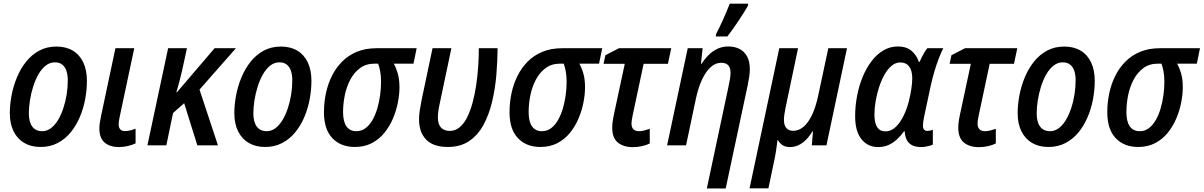

<svg xmlns="http://www.w3.org/2000/svg" viewBox="-20 -809 6701 1069"><path d="M205.6 9.3Q153.3 9.3 115 -13.2Q76.7 -35.6 55.7 -77.9Q34.7 -120.1 34.7 -178.7Q34.7 -226.6 44.4 -278.1Q54.2 -329.6 74.2 -377.9Q94.2 -426.3 125 -465.1Q155.8 -503.9 198 -526.9Q240.2 -549.8 294.4 -549.8Q347.2 -549.8 385.3 -527.1Q423.3 -504.4 443.6 -461.7Q463.9 -418.9 463.9 -358.9Q463.9 -308.1 454.1 -256.1Q444.3 -204.1 424.1 -156.5Q403.8 -108.9 373 -71.5Q342.3 -34.2 300.5 -12.5Q258.8 9.3 205.6 9.3ZM215.3 -78.6Q241.2 -78.6 263.4 -95.2Q285.6 -111.8 303 -140.6Q320.3 -169.4 332.5 -206.1Q344.7 -242.7 351.1 -282.7Q357.4 -322.8 357.4 -361.8Q357.4 -390.6 350.3 -413.1Q343.3 -435.5 327.4 -448.7Q311.5 -461.9 285.6 -461.9Q257.3 -461.9 234.1 -443.4Q210.9 -424.8 193.6 -394.3Q176.3 -363.8 164.6 -326.4Q152.8 -289.1 146.7 -250.2Q140.6 -211.4 140.6 -177.7Q140.6 -129.9 159.7 -104.2Q178.7 -78.6 215.3 -78.6Z M642.6 9.8Q592.3 9.8 562.7 -15.1Q533.2 -40 533.2 -94.7Q533.2 -107.9 535.9 -126.2Q538.6 -144.5 543.5 -167L622.6 -540.5H727.5L646.5 -159.2Q644 -147.5 642.3 -136.5Q640.6 -125.5 640.6 -116.2Q640.6 -99.1 649.4 -89.1Q658.2 -79.1 676.3 -79.1Q689.9 -79.1 704.3 -82.8Q718.8 -86.4 734.9 -92.3V-10.7Q716.8 -2 691.9 3.9Q667 9.8 642.6 9.8Z M800.8 0 916 -540.5H1021L992.7 -411.1Q986.3 -383.3 978.3 -353.3Q970.2 -323.2 961.9 -294.9H964.8L1174.8 -540.5H1293.5L1090.8 -310.1L1193.4 0H1078.6L1005.4 -234.4L943.4 -179.7L906.2 0Z M1455.6 9.3Q1403.3 9.3 1365 -13.2Q1326.7 -35.6 1305.7 -77.9Q1284.7 -120.1 1284.7 -178.7Q1284.7 -226.6 1294.4 -278.1Q1304.2 -329.6 1324.2 -377.9Q1344.2 -426.3 1375 -465.1Q1405.8 -503.9 1448 -526.9Q1490.2 -549.8 1544.4 -549.8Q1597.2 -549.8 1635.3 -527.1Q1673.3 -504.4 1693.6 -461.7Q1713.9 -418.9 1713.9 -358.9Q1713.9 -308.1 1704.1 -256.1Q1694.3 -204.1 1674.1 -156.5Q1653.8 -108.9 1623 -71.5Q1592.3 -34.2 1550.5 -12.5Q1508.8 9.3 1455.6 9.3ZM1465.3 -78.6Q1491.2 -78.6 1513.4 -95.2Q1535.6 -111.8 1553 -140.6Q1570.3 -169.4 1582.5 -206.1Q1594.7 -242.7 1601.1 -282.7Q1607.4 -322.8 1607.4 -361.8Q1607.4 -390.6 1600.3 -413.1Q1593.3 -435.5 1577.4 -448.7Q1561.5 -461.9 1535.6 -461.9Q1507.3 -461.9 1484.1 -443.4Q1460.9 -424.8 1443.6 -394.3Q1426.3 -363.8 1414.6 -326.4Q1402.8 -289.1 1396.7 -250.2Q1390.6 -211.4 1390.6 -177.7Q1390.6 -129.9 1409.7 -104.2Q1428.7 -78.6 1465.3 -78.6Z M1955.6 9.3Q1877 9.3 1830.3 -40Q1783.7 -89.4 1783.7 -184.1Q1783.7 -236.8 1794.4 -288.6Q1805.2 -340.3 1827.6 -385.7Q1850.1 -431.2 1884.8 -466.1Q1919.4 -501 1967.3 -520.8Q2015.1 -540.5 2076.7 -540.5H2299.8L2282.2 -454.6H2172.4Q2185.5 -431.6 2194.8 -399.4Q2204.1 -367.2 2204.1 -322.8Q2204.1 -283.7 2195.3 -238.5Q2186.5 -193.4 2168 -149.4Q2149.4 -105.5 2120.4 -69.6Q2091.3 -33.7 2050.3 -12.2Q2009.3 9.3 1955.6 9.3ZM1964.4 -78.6Q1992.7 -78.6 2014.6 -95Q2036.6 -111.3 2053 -139.4Q2069.3 -167.5 2080.1 -203.1Q2090.8 -238.8 2096.2 -277.8Q2101.6 -316.9 2101.6 -354.5Q2101.6 -385.7 2096.9 -410.9Q2092.3 -436 2085.4 -454.6H2064.9Q2018.6 -454.6 1985.4 -430.4Q1952.1 -406.2 1930.9 -366.5Q1909.7 -326.7 1899.9 -279.3Q1890.1 -231.9 1890.1 -185.1Q1890.1 -132.3 1908.9 -105.5Q1927.7 -78.6 1964.4 -78.6Z M2473.6 9.3Q2392.1 9.3 2352.5 -32Q2313 -73.2 2313 -145Q2313 -166 2316.7 -191.4Q2320.3 -216.8 2326.7 -249L2388.2 -540.5H2493.2L2430.2 -241.7Q2424.3 -215.3 2421.1 -194.1Q2418 -172.9 2418 -155.8Q2418 -117.2 2435.5 -98.6Q2453.1 -80.1 2483.9 -80.1Q2514.6 -80.1 2538.8 -100.1Q2563 -120.1 2580.6 -155Q2598.1 -189.9 2610.6 -235.4Q2623 -280.8 2630.9 -332.5Q2638.7 -384.3 2642.3 -437.5Q2646 -490.7 2646 -540.5H2750.5Q2750 -467.3 2743.4 -390.1Q2736.8 -313 2719.7 -241.7Q2702.6 -170.4 2671.9 -113.8Q2641.1 -57.1 2592.5 -23.9Q2543.9 9.3 2473.6 9.3Z M2988.8 9.3Q2910.2 9.3 2863.5 -40Q2816.9 -89.4 2816.9 -184.1Q2816.9 -236.8 2827.6 -288.6Q2838.4 -340.3 2860.8 -385.7Q2883.3 -431.2 2918 -466.1Q2952.6 -501 3000.5 -520.8Q3048.3 -540.5 3109.9 -540.5H3333L3315.4 -454.6H3205.6Q3218.8 -431.6 3228 -399.4Q3237.3 -367.2 3237.3 -322.8Q3237.3 -283.7 3228.5 -238.5Q3219.7 -193.4 3201.2 -149.4Q3182.6 -105.5 3153.6 -69.6Q3124.5 -33.7 3083.5 -12.2Q3042.5 9.3 2988.8 9.3ZM2997.6 -78.6Q3025.9 -78.6 3047.9 -95Q3069.8 -111.3 3086.2 -139.4Q3102.5 -167.5 3113.3 -203.1Q3124 -238.8 3129.4 -277.8Q3134.8 -316.9 3134.8 -354.5Q3134.8 -385.7 3130.1 -410.9Q3125.5 -436 3118.7 -454.6H3098.1Q3051.8 -454.6 3018.6 -430.4Q2985.4 -406.2 2964.1 -366.5Q2942.9 -326.7 2933.1 -279.3Q2923.3 -231.9 2923.3 -185.1Q2923.3 -132.3 2942.1 -105.5Q2960.9 -78.6 2997.6 -78.6Z M3503.9 10.3Q3451.2 10.3 3419.9 -15.4Q3388.7 -41 3388.7 -98.6Q3388.7 -114.3 3391.4 -133.8Q3394 -153.3 3398.9 -175.3L3458.5 -453.6H3340.3L3350.6 -501.5L3426.3 -540.5H3717.3L3698.7 -453.6H3563.5L3502.9 -168.9Q3500 -154.8 3498 -142.6Q3496.1 -130.4 3496.1 -119.6Q3496.1 -100.1 3506.6 -89.4Q3517.1 -78.6 3537.6 -78.6Q3552.2 -78.6 3567.1 -82.5Q3582 -86.4 3597.7 -91.8V-10.3Q3579.6 -1 3554.4 4.6Q3529.3 10.3 3503.9 10.3Z M3915.5 240.2 4036.1 -327.1Q4041 -349.1 4044.2 -368.9Q4047.4 -388.7 4047.4 -404.3Q4047.4 -431.2 4034.7 -445.3Q4022 -459.5 3995.1 -459.5Q3964.4 -459.5 3937.5 -435.8Q3910.6 -412.1 3889.4 -367.4Q3868.2 -322.8 3854.5 -259.3L3799.8 0H3694.3L3809.1 -540.5H3892.1L3882.8 -454.1H3886.2Q3903.8 -481.4 3925.8 -503.2Q3947.8 -524.9 3975.1 -537.6Q4002.4 -550.3 4034.7 -550.3Q4070.8 -550.3 4097.7 -536.4Q4124.5 -522.5 4139.6 -494.6Q4154.8 -466.8 4154.8 -424.3Q4154.8 -404.3 4151.1 -380.4Q4147.5 -356.4 4142.6 -332.5L4020.5 240.2ZM3965.3 -606 3966.8 -619.1Q3975.1 -634.8 3985.8 -656.7Q3996.6 -678.7 4007.3 -702.9Q4018.1 -727.1 4027.3 -749.8Q4036.6 -772.5 4043 -788.6H4145.5L4144.5 -777.3Q4136.2 -762.2 4122.3 -740.2Q4108.4 -718.3 4092.3 -693.8Q4076.2 -669.4 4059.8 -646.5Q4043.5 -623.5 4029.8 -606Z M4153.3 239.7 4318.8 -540.5H4423.3L4354 -210.4Q4349.6 -189.5 4347.2 -172.1Q4344.7 -154.8 4344.7 -141.6Q4344.7 -112.3 4357.9 -96.4Q4371.1 -80.6 4396.5 -80.6Q4426.3 -80.6 4452.6 -102.1Q4479 -123.5 4500.2 -167.2Q4521.5 -210.9 4535.6 -277.3L4591.8 -540.5H4695.8L4581.5 0H4500L4506.3 -77.6H4503.4Q4487.3 -50.8 4468 -31.2Q4448.7 -11.7 4426.5 -1Q4404.3 9.8 4377.4 9.8Q4354 9.8 4337.6 -0.5Q4321.3 -10.7 4311.5 -28.3H4308.6Q4307.1 -15.1 4304.9 1.7Q4302.7 18.6 4300 35.4Q4297.4 52.2 4294.4 67.4L4258.3 239.7Z M4869.1 9.8Q4811.5 9.8 4776.4 -33.9Q4741.2 -77.6 4741.2 -162.1Q4741.2 -219.2 4752 -275.4Q4762.7 -331.5 4783.2 -381.1Q4803.7 -430.7 4832.8 -468.8Q4861.8 -506.8 4898.7 -528.6Q4935.5 -550.3 4979.5 -550.3Q5025.4 -550.3 5054 -526.9Q5082.5 -503.4 5096.2 -464.4H5100.1Q5105.5 -477.1 5112.5 -491.2Q5119.6 -505.4 5127.4 -518.3Q5135.3 -531.2 5143.1 -540.5H5231.9Q5219.7 -516.6 5207 -483.9Q5194.3 -451.2 5182.9 -412.6Q5171.4 -374 5162.1 -332L5125 -158.2Q5122.1 -144.5 5120.4 -131.8Q5118.7 -119.1 5118.7 -109.9Q5118.7 -93.8 5125.5 -86.9Q5132.3 -80.1 5144 -80.1Q5150.4 -80.1 5158.4 -81.8Q5166.5 -83.5 5173.8 -86.4V-3.9Q5162.6 1.5 5144 5.6Q5125.5 9.8 5108.4 9.8Q5075.2 9.8 5055.4 -2Q5035.6 -13.7 5026.9 -33.7Q5018.1 -53.7 5017.1 -78.1H5013.7Q4995.1 -52.7 4973.9 -33Q4952.6 -13.2 4927 -1.7Q4901.4 9.8 4869.1 9.8ZM4909.7 -77.6Q4941.4 -77.6 4966.8 -101.8Q4992.2 -126 5011 -164.8Q5029.8 -203.6 5040.5 -246.6Q5049.8 -284.2 5054.4 -316.2Q5059.1 -348.1 5059.1 -374Q5059.1 -415.5 5042 -438.5Q5024.9 -461.4 4992.7 -461.4Q4966.3 -461.4 4943.8 -442.4Q4921.4 -423.3 4903.8 -391.8Q4886.2 -360.4 4874 -322.3Q4861.8 -284.2 4855.2 -244.9Q4848.6 -205.6 4848.6 -171.4Q4848.6 -124 4864 -100.8Q4879.4 -77.6 4909.7 -77.6Z M5430.7 10.3Q5377.9 10.3 5346.7 -15.4Q5315.4 -41 5315.4 -98.6Q5315.4 -114.3 5318.1 -133.8Q5320.8 -153.3 5325.7 -175.3L5385.3 -453.6H5267.1L5277.3 -501.5L5353 -540.5H5644L5625.5 -453.6H5490.2L5429.7 -168.9Q5426.8 -154.8 5424.8 -142.6Q5422.9 -130.4 5422.9 -119.6Q5422.9 -100.1 5433.3 -89.4Q5443.8 -78.6 5464.4 -78.6Q5479 -78.6 5493.9 -82.5Q5508.8 -86.4 5524.4 -91.8V-10.3Q5506.3 -1 5481.2 4.6Q5456.1 10.3 5430.7 10.3Z M5816.9 9.3Q5764.6 9.3 5726.3 -13.2Q5688 -35.6 5667 -77.9Q5646 -120.1 5646 -178.7Q5646 -226.6 5655.8 -278.1Q5665.5 -329.6 5685.5 -377.9Q5705.6 -426.3 5736.3 -465.1Q5767.1 -503.9 5809.3 -526.9Q5851.6 -549.8 5905.8 -549.8Q5958.5 -549.8 5996.6 -527.1Q6034.7 -504.4 6054.9 -461.7Q6075.2 -418.9 6075.2 -358.9Q6075.2 -308.1 6065.4 -256.1Q6055.7 -204.1 6035.4 -156.5Q6015.1 -108.9 5984.4 -71.5Q5953.6 -34.2 5911.9 -12.5Q5870.1 9.3 5816.9 9.3ZM5826.7 -78.6Q5852.5 -78.6 5874.8 -95.2Q5897 -111.8 5914.3 -140.6Q5931.6 -169.4 5943.8 -206.1Q5956.1 -242.7 5962.4 -282.7Q5968.8 -322.8 5968.8 -361.8Q5968.8 -390.6 5961.7 -413.1Q5954.6 -435.5 5938.7 -448.7Q5922.9 -461.9 5897 -461.9Q5868.7 -461.9 5845.5 -443.4Q5822.3 -424.8 5804.9 -394.3Q5787.6 -363.8 5775.9 -326.4Q5764.2 -289.1 5758.1 -250.2Q5752 -211.4 5752 -177.7Q5752 -129.9 5771 -104.2Q5790 -78.6 5826.7 -78.6Z M6316.9 9.3Q6238.3 9.3 6191.7 -40Q6145 -89.4 6145 -184.1Q6145 -236.8 6155.8 -288.6Q6166.5 -340.3 6189 -385.7Q6211.4 -431.2 6246.1 -466.1Q6280.8 -501 6328.6 -520.8Q6376.5 -540.5 6438 -540.5H6661.1L6643.6 -454.6H6533.7Q6546.9 -431.6 6556.2 -399.4Q6565.4 -367.2 6565.4 -322.8Q6565.4 -283.7 6556.6 -238.5Q6547.9 -193.4 6529.3 -149.4Q6510.7 -105.5 6481.7 -69.6Q6452.6 -33.7 6411.6 -12.2Q6370.6 9.3 6316.9 9.3ZM6325.7 -78.6Q6354 -78.6 6376 -95Q6397.9 -111.3 6414.3 -139.4Q6430.7 -167.5 6441.4 -203.1Q6452.1 -238.8 6457.5 -277.8Q6462.9 -316.9 6462.9 -354.5Q6462.9 -385.7 6458.3 -410.9Q6453.6 -436 6446.8 -454.6H6426.3Q6379.9 -454.6 6346.7 -430.4Q6313.5 -406.2 6292.2 -366.5Q6271 -326.7 6261.2 -279.3Q6251.5 -231.9 6251.5 -185.1Q6251.5 -132.3 6270.3 -105.5Q6289.1 -78.6 6325.7 -78.6Z"/></svg>

Font: Open Sans SemiCondensed SemiBold
Style: Italic
Weight: 600
Width: 4
Italic angle: -12°
Designer: Monotype Design Team
Foundry: Monotype Imaging Inc.
Version: Version 3.000